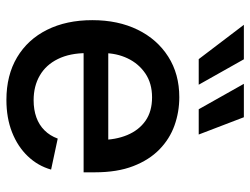

<svg xmlns="http://www.w3.org/2000/svg" viewBox="-114 -685 811 623"><g transform="rotate(90 291.5 -373.5)"><path d="M304.2 11.2Q224.1 11.2 166 -23.4Q107.9 -58.1 76.7 -120.8Q45.4 -183.6 45.4 -267.6Q45.4 -351.1 76.4 -414.6Q107.4 -478 163.8 -513.9Q220.2 -549.8 295.4 -549.8Q343.3 -549.8 387 -534.2Q430.7 -518.6 464.8 -485.4Q499 -452.1 519 -400.4Q539.1 -348.6 539.1 -276.4V-239.3H104V-319.3H483.9L434.1 -293Q434.1 -342.8 418.2 -380.9Q402.3 -418.9 371.8 -440.2Q341.3 -461.4 295.9 -461.4Q250.5 -461.4 218.5 -439.7Q186.5 -418 169.4 -382.1Q152.3 -346.2 152.3 -303.2V-250Q152.3 -194.8 171.4 -156Q190.4 -117.2 224.9 -97.2Q259.3 -77.1 305.2 -77.1Q335.9 -77.1 360.6 -85.9Q385.3 -94.7 402.8 -112.3Q420.4 -129.9 429.7 -155.3L530.3 -133.8Q518.1 -90.8 486.8 -58.1Q455.6 -25.4 409.2 -7.1Q362.8 11.2 304.2 11.2ZM334.5 -612.8 252 -759.3H360.4L416.5 -612.8ZM171.9 -612.8 60.5 -759.3H172.4L254.9 -612.8Z"/></g></svg>

Font: Inter 16pt Medium
Style: Regular
Weight: 500
Version: Version 4.001;git-66647c0bb